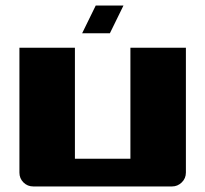

<svg xmlns="http://www.w3.org/2000/svg" viewBox="-20 -672 740 692"><path d="M50 -500H250V-100H450V-500H650V-50Q650 -29 635 -14.5Q620 0 600 0H100Q79 0 64.5 -14.5Q50 -29 50 -50ZM325 -652H425L376 -552H276Z"/></svg>

Font: Tokeely Brookings
Style: Regular
Weight: 400
Designer: Peter Wiegel
Foundry: Peter Wiegel
Version: Version 2.001